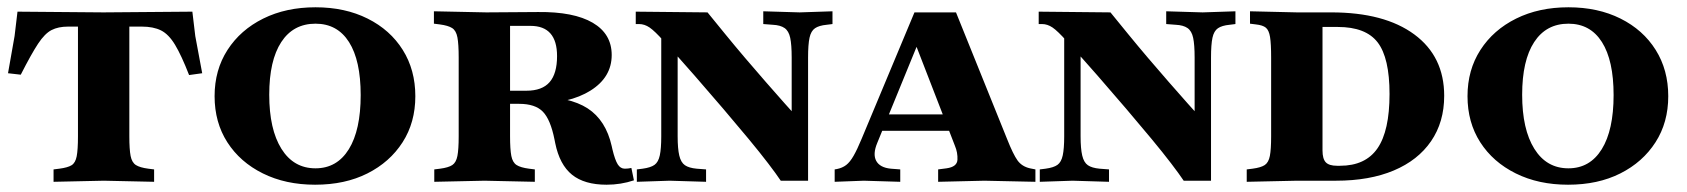

<svg xmlns="http://www.w3.org/2000/svg" viewBox="-20 -496 4631 527"><path d="M127 3V-31L143 -33Q166 -36 176.5 -42.5Q187 -49 190.5 -67Q194 -85 194 -122V-448H335V-122Q335 -86 338.5 -68Q342 -50 353 -43Q364 -36 387 -33L403 -31V3L265 0ZM499 -290Q478 -344 460.5 -373Q443 -402 422 -412.5Q401 -423 369 -423H167Q140 -423 121.5 -413.5Q103 -404 84.5 -376Q66 -348 37 -291L2 -295L20 -397L28 -464L264 -462L508 -464L516 -397L535 -295Z M845 11Q764 11 701.5 -20Q639 -51 604 -105.5Q569 -160 569 -232Q569 -304 604.5 -359Q640 -414 702.5 -445Q765 -476 846 -476Q927 -476 989 -445Q1051 -414 1085.5 -359Q1120 -304 1120 -232Q1120 -160 1085 -105.5Q1050 -51 988.5 -20Q927 11 845 11ZM846 -34Q905 -34 937.5 -86.5Q970 -139 970 -235Q970 -330 938 -380.5Q906 -431 846 -431Q785 -431 752 -380.5Q719 -330 719 -236Q719 -141 752.5 -87.5Q786 -34 846 -34Z M1645 11Q1584 11 1550 -16.5Q1516 -44 1504 -103L1502 -113Q1491 -168 1470 -189.5Q1449 -211 1405 -211H1332V-247H1425Q1468 -247 1488.5 -270.5Q1509 -294 1509 -342Q1509 -425 1436 -425H1380V-122Q1380 -86 1383.5 -68Q1387 -50 1398 -43Q1409 -36 1432 -33L1448 -31V3L1310 0L1172 3V-31L1188 -33Q1211 -36 1221.5 -43Q1232 -50 1235.5 -68Q1239 -86 1239 -122V-338Q1239 -375 1235.5 -393.5Q1232 -412 1221 -419Q1210 -426 1187 -429L1171 -431V-465L1315 -462L1457 -463Q1555 -464 1607 -433.5Q1659 -403 1659 -345Q1659 -284 1601 -247.5Q1543 -211 1445 -211V-232Q1543 -231 1593 -198.5Q1643 -166 1659 -95L1661 -86Q1668 -57 1675.5 -45Q1683 -33 1695 -33Q1699 -33 1704 -33.5Q1709 -34 1713 -35L1720 -1Q1684 11 1645 11Z M2123 0Q2111 -18 2088.5 -47.5Q2066 -77 2034.5 -115Q2003 -153 1965.5 -197Q1928 -241 1886.5 -288.5Q1845 -336 1802 -383Q1777 -411 1763 -420.5Q1749 -430 1734 -430H1725V-464L1922 -462Q1944 -435 1970.5 -402.5Q1997 -370 2025.5 -336.5Q2054 -303 2082 -271Q2110 -239 2133.5 -212.5Q2157 -186 2174 -168L2153 -44V-338Q2153 -373 2149 -392Q2145 -411 2133.5 -419Q2122 -427 2101 -428L2075 -430V-465L2175 -462L2265 -465V-430L2249 -428Q2228 -426 2217 -418.5Q2206 -411 2202 -392.5Q2198 -374 2198 -338V0ZM1728 3V-31L1744 -33Q1766 -36 1776.5 -43.5Q1787 -51 1791 -69.5Q1795 -88 1795 -122V-448L1840 -419V-122Q1840 -88 1844.5 -69Q1849 -50 1860 -42.5Q1871 -35 1892 -33L1918 -31V3L1818 0Z M2271 3V-31L2277 -32Q2292 -35 2302.5 -43Q2313 -51 2323 -68.5Q2333 -86 2345 -115L2490 -462H2604L2744 -115Q2761 -72 2773 -55.5Q2785 -39 2807 -34L2822 -31V3L2682 0L2555 3V-31L2578 -34Q2607 -38 2608 -57.5Q2609 -77 2601 -96L2489 -385H2503L2388 -104Q2375 -73 2385 -54.5Q2395 -36 2425 -33L2451 -31V3L2351 0ZM2394 -137 2415 -182H2588L2607 -137Z M3229 0Q3217 -18 3194.5 -47.5Q3172 -77 3140.5 -115Q3109 -153 3071.5 -197Q3034 -241 2992.5 -288.5Q2951 -336 2908 -383Q2883 -411 2869 -420.5Q2855 -430 2840 -430H2831V-464L3028 -462Q3050 -435 3076.5 -402.5Q3103 -370 3131.5 -336.5Q3160 -303 3188 -271Q3216 -239 3239.5 -212.5Q3263 -186 3280 -168L3259 -44V-338Q3259 -373 3255 -392Q3251 -411 3239.5 -419Q3228 -427 3207 -428L3181 -430V-465L3281 -462L3371 -465V-430L3355 -428Q3334 -426 3323 -418.5Q3312 -411 3308 -392.5Q3304 -374 3304 -338V0ZM2834 3V-31L2850 -33Q2872 -36 2882.5 -43.5Q2893 -51 2897 -69.5Q2901 -88 2901 -122V-448L2946 -419V-122Q2946 -88 2950.5 -69Q2955 -50 2966 -42.5Q2977 -35 2998 -33L3024 -31V3L2924 0Z M3402 3V-31L3418 -33Q3441 -36 3451.5 -43Q3462 -50 3465.5 -68Q3469 -86 3469 -122V-338Q3469 -376 3466 -394.5Q3463 -413 3454.5 -420Q3446 -427 3427 -429L3411 -431V-465L3540 -462H3634Q3780 -462 3862 -401.5Q3944 -341 3944 -233Q3944 -161 3908 -108.5Q3872 -56 3805.5 -28Q3739 0 3647 0H3540ZM3650 -41H3658Q3728 -41 3761 -89Q3794 -137 3794 -238Q3794 -337 3761.5 -379.5Q3729 -422 3652 -422H3610V-83Q3610 -60 3619 -50.5Q3628 -41 3650 -41Z M4284 11Q4203 11 4140.5 -20Q4078 -51 4043 -105.5Q4008 -160 4008 -232Q4008 -304 4043.5 -359Q4079 -414 4141.5 -445Q4204 -476 4285 -476Q4366 -476 4428 -445Q4490 -414 4524.5 -359Q4559 -304 4559 -232Q4559 -160 4524 -105.5Q4489 -51 4427.5 -20Q4366 11 4284 11ZM4285 -34Q4344 -34 4376.5 -86.5Q4409 -139 4409 -235Q4409 -330 4377 -380.5Q4345 -431 4285 -431Q4224 -431 4191 -380.5Q4158 -330 4158 -236Q4158 -141 4191.5 -87.5Q4225 -34 4285 -34Z"/></svg>

Font: Baskervville SC
Style: Regular
Weight: 400
Designer: Alexis Faudot, Rémi Forte, Morgane Pierson, Rafael Ribas, Tanguy Vanlaeys, Rosalie Wagner, Thomas Huot-Marchand
Foundry: ANRT
Version: Version 1.100